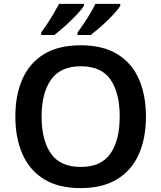

<svg xmlns="http://www.w3.org/2000/svg" viewBox="-20 -958 830 988"><path d="M731 -358Q731 -247 694.5 -164.5Q658 -82 583 -36Q508 10 395 10Q281 10 206.5 -36Q132 -82 95.5 -165Q59 -248 59 -359Q59 -469 95.5 -551.5Q132 -634 206.5 -679.5Q281 -725 396 -725Q509 -725 583.5 -679.5Q658 -634 694.5 -551.5Q731 -469 731 -358ZM194 -358Q194 -237 242 -168Q290 -99 395 -99Q501 -99 548.5 -168Q596 -237 596 -358Q596 -479 549 -548Q502 -617 396 -617Q291 -617 242.5 -548Q194 -479 194 -358ZM599 -928Q591 -915 573.5 -895Q556 -875 533.5 -853Q511 -831 488 -811.5Q465 -792 447 -778H379V-791Q393 -810 410.5 -835.5Q428 -861 444 -888.5Q460 -916 471 -938H599ZM412 -928Q404 -915 386 -895Q368 -875 345.5 -853Q323 -831 300.5 -811.5Q278 -792 260 -778H192V-791Q206 -810 223 -835.5Q240 -861 256 -888.5Q272 -916 284 -938H412Z"/></svg>

Font: Noto Sans SemiBold
Style: Regular
Weight: 600
Designer: Monotype Design Team
Foundry: Monotype Imaging Inc.
Version: Version 2.007